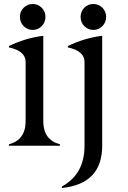

<svg xmlns="http://www.w3.org/2000/svg" viewBox="-20 -725 636 955"><path d="M399.4 -686.5Q418 -705.1 444.3 -705.1Q470.7 -705.1 489.3 -686.5Q507.8 -668 507.8 -640.9Q507.8 -613.8 489.3 -595Q470.7 -576.2 444.3 -576.2Q418 -576.2 399.4 -595Q380.9 -613.8 380.9 -640.9Q380.9 -668 399.4 -686.5ZM97.7 -686.5Q116.2 -705.1 142.6 -705.1Q168.9 -705.1 187.5 -686.5Q206.1 -668 206.1 -640.9Q206.1 -613.8 187.5 -595Q168.9 -576.2 142.6 -576.2Q116.2 -576.2 97.7 -595Q79.1 -613.8 79.1 -640.9Q79.1 -668 97.7 -686.5ZM288.1 210V202.6Q400.4 141.1 400.4 0V-417Q400.4 -471.2 317.4 -489.3V-496.1Q401.9 -536.6 488.3 -546.9V0Q488.3 189.5 288.1 210ZM24.4 0V-7.3Q107.4 -29.3 107.4 -122.1V-417Q107.4 -471.2 24.4 -489.3V-496.1Q108.9 -536.6 195.3 -546.9V-122.1Q195.3 -28.8 278.3 -7.3V0Z"/></svg>

Font: Modern Antiqua
Style: Book
Weight: 400
Designer: Wojciech Kalinowski "wmk69" (wmk69@o2.pl)
Foundry: Wojciech Kalinowski "wmk69" (wmk69@o2.pl)
Version: Version 3.1.0; 2021-05-28